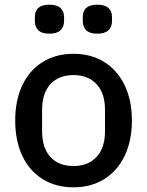

<svg xmlns="http://www.w3.org/2000/svg" viewBox="-20 -788 629 821"><path d="M129 -698V-715Q129 -768 191 -768Q223 -768 238.5 -754Q254 -740 254 -715V-698Q254 -673 238.5 -658.5Q223 -644 191 -644Q159 -644 144 -658.5Q129 -673 129 -698ZM334 -698V-715Q334 -768 396 -768Q428 -768 443.5 -754Q459 -740 459 -715V-698Q459 -673 443.5 -658.5Q428 -644 396 -644Q364 -644 349 -658.5Q334 -673 334 -698ZM45 -273Q45 -359 75.5 -423.5Q106 -488 162.5 -523Q219 -558 294 -558Q369 -558 425.5 -523Q482 -488 513 -423.5Q544 -359 544 -273Q544 -186 513 -121.5Q482 -57 425.5 -22Q369 13 294 13Q219 13 162.5 -22Q106 -57 75.5 -121.5Q45 -186 45 -273ZM429 -227V-318Q429 -390 392.5 -428.5Q356 -467 294 -467Q232 -467 196 -428.5Q160 -390 160 -318V-227Q160 -155 196 -116.5Q232 -78 294 -78Q356 -78 392.5 -116.5Q429 -155 429 -227Z"/></svg>

Font: IBM Plex Sans JP Medium
Style: Regular
Weight: 500
Designer: Mike Abbink; Paul van der Laan; Pieter van Rosmalen; Wujin Sim; Yejin Wi; Jinhee Kim; Boomi Park; Yona Kim; Kichan Ma
Foundry: Sandoll Inc.
Version: Version 1.001